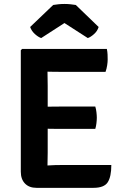

<svg xmlns="http://www.w3.org/2000/svg" viewBox="-20 -924 610 946"><path d="M82.5 -676.5 89 -683H214V-573Q214 -552 214.5 -537Q215 -522 215 -501.5V-171Q215 -154.5 214.5 -140.8Q214 -127 214 -109.5V1.5H159.5Q123.5 1.5 103 -19.8Q82.5 -41 82.5 -78ZM449.5 -399Q453.5 -386.5 455.2 -371Q457 -355.5 457 -344.5Q457 -332.5 455.2 -317.2Q453.5 -302 449.5 -289H280Q268 -289 247.5 -289.2Q227 -289.5 205.5 -289.8Q184 -290 168.5 -290.5V-397.5Q184 -398 205.5 -398.2Q227 -398.5 247.5 -398.8Q268 -399 280 -399ZM506.5 -683Q509.5 -668 510 -654.8Q510.5 -641.5 510.5 -630Q510.5 -618.5 508 -602Q505.5 -585.5 500 -570H280Q268 -570 247.5 -570.2Q227 -570.5 205.5 -571Q184 -571.5 168.5 -572V-683ZM528.5 -111Q528.5 -53.5 510.8 -26Q493 1.5 440.5 1.5H168.5V-106Q197 -107.5 223.5 -109.2Q250 -111 284 -111ZM353.5 -899.5 466 -791Q460 -771 443.2 -756Q426.5 -741 412.5 -736.5L297.5 -810.5L183 -736.5Q169 -741 152.2 -756Q135.5 -771 128.5 -791L242 -899.5Q253.5 -901.5 268 -903Q282.5 -904.5 297.5 -904.5Q312.5 -904.5 327 -903Q341.5 -901.5 353.5 -899.5Z"/></svg>

Font: Signika Light SemiBold
Style: Regular
Weight: 600
Version: Version 2.003;gftools[0.9.32]